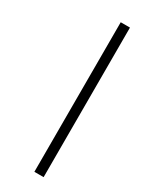

<svg xmlns="http://www.w3.org/2000/svg" viewBox="-217 -842 738 935"><g transform="rotate(30 152.0 -374.5)"><path d="M162 46H214V-795H162Z"/></g></svg>

Font: Noto Sans Kannada UI Condensed Light
Style: Regular
Weight: 300
Width: 3
Designer: Jelle Bosma - Monotype Design Team
Foundry: Monotype Imaging Inc.
Version: Version 2.005